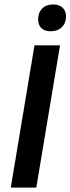

<svg xmlns="http://www.w3.org/2000/svg" viewBox="-20 -857 322 877"><path d="M29.2 0 137.5 -650H254.2L145.8 0ZM211.7 -714.2Q183.3 -714.2 168.8 -728.8Q154.2 -743.3 154.2 -768.3Q154.2 -799.2 172.5 -817.9Q190.8 -836.7 223.3 -836.7Q250.8 -836.7 266.2 -821.7Q281.7 -806.7 281.7 -782.5Q281.7 -751.7 262.5 -732.9Q243.3 -714.2 211.7 -714.2Z"/></svg>

Font: Familjen Grotesk GF Medium
Style: Italic
Weight: 500
Designer: Anders Wikstroem, Jonas Baeckman, Matilda Gysing, Kristian Moeller
Foundry: Familjen STHML AB
Version: Version 2.000; Beta; Release 4; Build 6